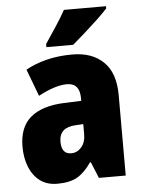

<svg xmlns="http://www.w3.org/2000/svg" viewBox="-54 -809 642 863"><g transform="rotate(-5 266.5 -378.0)"><path d="M287 -563Q376 -563 427.5 -513Q479 -463 479 -363V0H358L328 -73H324Q295 -30 261 -10Q227 10 170 10Q123 10 91.5 -14Q60 -38 44 -78.5Q28 -119 28 -169Q28 -258 80 -301.5Q132 -345 231 -349L309 -352V-364Q309 -432 251 -432Q199 -432 122 -391L76 -513Q119 -537 172 -550Q225 -563 287 -563ZM275 -245Q200 -242 200 -177Q200 -121 244 -121Q271 -121 290 -143Q309 -165 309 -200V-247ZM457 -756Q441 -738 412.5 -711Q384 -684 352.5 -656Q321 -628 295 -606H174V-620Q198 -656 223.5 -694.5Q249 -733 267 -766H457Z"/></g></svg>

Font: Noto Sans Ethiopic Condensed Black
Style: Regular
Weight: 900
Width: 3
Designer: Monotype Design Team
Foundry: Monotype Imaging Inc.
Version: Version 2.102; ttfautohint (v1.8.4.7-5d5b)